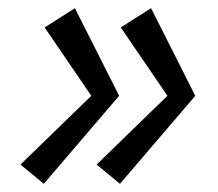

<svg xmlns="http://www.w3.org/2000/svg" viewBox="-20 -519 532 469"><path d="M30 -117 203 -285 89 -452 163 -499 271 -285 87 -70ZM216 -117 389 -285 275 -452 349 -499 457 -285 273 -70Z"/></svg>

Font: Fahkwang Medium
Style: Italic
Weight: 500
Italic angle: -10°
Version: Version 1.000; ttfautohint (v1.6)